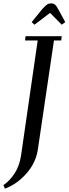

<svg xmlns="http://www.w3.org/2000/svg" viewBox="-27 -916 406 1135"><path d="M-6.8 178.2Q28.8 154.8 58.1 110.8Q87.4 66.9 97.2 4.9L195.8 -676.8H121.1L124 -702.1H337.9L335 -676.8H292L195.8 -25.9Q182.1 51.8 126.2 113Q70.3 174.3 2 199.2ZM160.2 -785.2 224.1 -863.8Q241.7 -882.8 251.5 -889.4Q261.2 -896 274.9 -896Q289.1 -896 297.9 -888.9Q306.6 -881.8 315.9 -863.8L358.9 -785.2L337.9 -770L269 -839.8L176.8 -770Z"/></svg>

Font: Dehuti
Style: Bold-Italic
Weight: 700
Version: Version 1.2